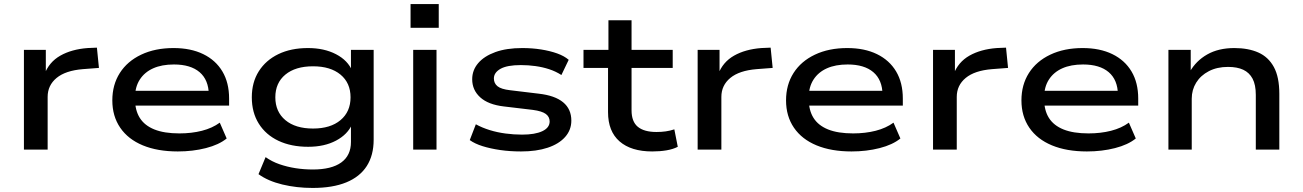

<svg xmlns="http://www.w3.org/2000/svg" viewBox="-20 -738 6425 947"><path d="M98 0V-492H206V-371H199Q222 -432 277.5 -463.5Q333 -495 412 -501L458 -503L468 -403L389 -397Q303 -390 259 -353.5Q215 -317 215 -260V0Z M857 9Q757 9 684.5 -21Q612 -51 573 -108Q534 -165 534 -243Q534 -320 571 -378Q608 -436 676.5 -468.5Q745 -501 836 -501Q921 -501 982.5 -471Q1044 -441 1077 -385.5Q1110 -330 1110 -252V-217H622V-290H1033L1010 -271Q1009 -344 964.5 -382Q920 -420 838 -420Q778 -420 735.5 -401Q693 -382 669.5 -345.5Q646 -309 646 -258V-249Q646 -194 669.5 -156.5Q693 -119 741.5 -99.5Q790 -80 865 -80Q925 -80 976 -93Q1027 -106 1064 -133L1098 -55Q1060 -24 995.5 -7.5Q931 9 857 9Z M1522 189Q1443 189 1372.5 172Q1302 155 1255 121L1290 37Q1321 59 1358.5 72Q1396 85 1437.5 91.5Q1479 98 1523 98Q1615 98 1663 63.5Q1711 29 1711 -38V-126H1717Q1695 -75 1637.5 -44.5Q1580 -14 1500 -14Q1416 -14 1353.5 -43.5Q1291 -73 1256.5 -128Q1222 -183 1222 -258Q1222 -332 1256.5 -386.5Q1291 -441 1353 -471Q1415 -501 1499 -501Q1579 -501 1637.5 -470.5Q1696 -440 1718 -387H1711V-492H1823V-49Q1823 28 1789 81Q1755 134 1688 161.5Q1621 189 1522 189ZM1524 -104Q1610 -104 1659.5 -145.5Q1709 -187 1709 -258Q1709 -329 1659.5 -370Q1610 -411 1524 -411Q1437 -411 1387.5 -370Q1338 -329 1338 -258Q1338 -187 1387.5 -145.5Q1437 -104 1524 -104Z M2005 -601V-718H2144V-601ZM2018 0V-492H2133V0Z M2550 9Q2495 9 2447 2Q2399 -5 2360.5 -17Q2322 -29 2297 -47L2327 -125Q2358 -108 2395 -96.5Q2432 -85 2473 -79.5Q2514 -74 2555 -74Q2619 -74 2655 -91Q2691 -108 2691 -139Q2691 -162 2672 -176Q2653 -190 2608 -196L2465 -213Q2388 -222 2348.5 -258Q2309 -294 2309 -347Q2309 -392 2338.5 -426.5Q2368 -461 2423 -481Q2478 -501 2556 -501Q2605 -501 2649 -494Q2693 -487 2728 -474.5Q2763 -462 2785 -443L2749 -368Q2721 -386 2689 -396.5Q2657 -407 2621.5 -412Q2586 -417 2549 -417Q2481 -417 2448.5 -398.5Q2416 -380 2416 -351Q2416 -327 2434 -312.5Q2452 -298 2496 -293L2637 -276Q2717 -267 2757.5 -233.5Q2798 -200 2798 -143Q2798 -97 2767.5 -62.5Q2737 -28 2681.5 -9.5Q2626 9 2550 9Z M3197 9Q3093 9 3036 -40.5Q2979 -90 2979 -185V-403H2858V-492H2981V-638H3095V-492H3298V-403H3095V-194Q3095 -138 3126 -112.5Q3157 -87 3218 -87Q3242 -87 3263.5 -90Q3285 -93 3306 -100L3323 -14Q3300 -2 3267.5 3.5Q3235 9 3197 9Z M3421 0V-492H3529V-371H3522Q3545 -432 3600.5 -463.5Q3656 -495 3735 -501L3781 -503L3791 -403L3712 -397Q3626 -390 3582 -353.5Q3538 -317 3538 -260V0Z M4180 9Q4080 9 4007.5 -21Q3935 -51 3896 -108Q3857 -165 3857 -243Q3857 -320 3894 -378Q3931 -436 3999.5 -468.5Q4068 -501 4159 -501Q4244 -501 4305.5 -471Q4367 -441 4400 -385.5Q4433 -330 4433 -252V-217H3945V-290H4356L4333 -271Q4332 -344 4287.5 -382Q4243 -420 4161 -420Q4101 -420 4058.5 -401Q4016 -382 3992.5 -345.5Q3969 -309 3969 -258V-249Q3969 -194 3992.5 -156.5Q4016 -119 4064.5 -99.5Q4113 -80 4188 -80Q4248 -80 4299 -93Q4350 -106 4387 -133L4421 -55Q4383 -24 4318.5 -7.5Q4254 9 4180 9Z M4582 0V-492H4690V-371H4683Q4706 -432 4761.5 -463.5Q4817 -495 4896 -501L4942 -503L4952 -403L4873 -397Q4787 -390 4743 -353.5Q4699 -317 4699 -260V0Z M5341 9Q5241 9 5168.5 -21Q5096 -51 5057 -108Q5018 -165 5018 -243Q5018 -320 5055 -378Q5092 -436 5160.5 -468.5Q5229 -501 5320 -501Q5405 -501 5466.5 -471Q5528 -441 5561 -385.5Q5594 -330 5594 -252V-217H5106V-290H5517L5494 -271Q5493 -344 5448.5 -382Q5404 -420 5322 -420Q5262 -420 5219.5 -401Q5177 -382 5153.5 -345.5Q5130 -309 5130 -258V-249Q5130 -194 5153.5 -156.5Q5177 -119 5225.5 -99.5Q5274 -80 5349 -80Q5409 -80 5460 -93Q5511 -106 5548 -133L5582 -55Q5544 -24 5479.5 -7.5Q5415 9 5341 9Z M5743 0V-492H5853V-383H5848Q5879 -438 5934.5 -469.5Q5990 -501 6068 -501Q6137 -501 6186.5 -479Q6236 -457 6263 -407.5Q6290 -358 6290 -275V0H6174V-270Q6174 -320 6158 -350Q6142 -380 6112 -394Q6082 -408 6037 -408Q5983 -408 5942.5 -387Q5902 -366 5880 -330.5Q5858 -295 5858 -251V0Z"/></svg>

Font: Nunito Sans 10pt Expanded SemiBold
Style: Regular
Weight: 600
Width: 7
Designer: Vernon Adams
Foundry: Vernon Adams
Version: Version 3.101;gftools[0.9.27]